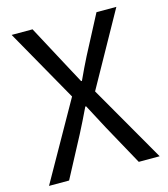

<svg xmlns="http://www.w3.org/2000/svg" viewBox="-110 -819 792 905"><g transform="rotate(-15 286.5 -366.5)"><path d="M17 0 231 -379 31 -733H133L233 -546Q258 -499 291 -438H295Q323 -499 347 -546L445 -733H542L342 -374L557 0H455L346 -198Q318 -252 283 -317H279Q248 -252 220 -198L115 0Z"/></g></svg>

Font: Gothic Nguyen
Style: Regular
Weight: 400
Designer: MORI Takayuki
Version: Version 1.220;July 21, 2023;FontCreator 14.0.0.2814 64-bit